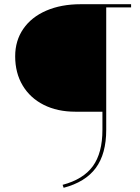

<svg xmlns="http://www.w3.org/2000/svg" viewBox="-20 -678 665 911"><path d="M602 -643H484V-62Q484 52 434.5 119Q385 186 282 213L277 199Q375 173 420.5 110.5Q466 48 466 -62V-148H337Q252 -148 187.5 -180.5Q123 -213 87.5 -272.5Q52 -332 52 -411Q52 -485 90.5 -541Q129 -597 199.5 -627.5Q270 -658 363 -658H602Z"/></svg>

Font: Ysabeau Thin
Style: Regular
Weight: 200
Designer: Christian Thalmann (Catharsis Fonts)
Version: Version 0.003